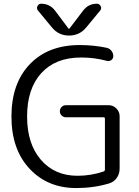

<svg xmlns="http://www.w3.org/2000/svg" viewBox="-20 -999 727 1007"><path d="M397.5 -762.7Q472.7 -762.7 541 -748Q555.7 -744.1 564.9 -731.9Q574.2 -719.7 574.2 -705.1Q574.2 -691.4 564 -684.1Q553.7 -676.8 541 -679.7Q474.6 -697.3 410.2 -697.3Q407.2 -697.3 404.3 -697.3Q271.5 -697.3 196.8 -615.7Q122.1 -534.2 122.1 -387.7Q122.1 -245.1 194.3 -161.1Q266.6 -77.1 386.7 -77.1Q457 -77.1 523.4 -99.6Q530.3 -102.5 530.3 -109.4V-377Q530.3 -383.8 523.4 -383.8H326.2Q312.5 -383.8 303.2 -393.1Q293.9 -402.3 293.9 -415.5Q293.9 -428.7 303.2 -438Q312.5 -447.3 326.2 -447.3H549.8Q573.2 -447.3 590.3 -430.2Q607.4 -413.1 607.4 -389.6V-114.3Q607.4 -87.9 592.8 -66.4Q578.1 -44.9 552.7 -37.1Q471.7 -12.7 379.9 -12.7Q229.5 -12.7 134.8 -114.3Q40 -215.8 40 -387.7Q40 -561.5 136.2 -662.1Q232.4 -762.7 397.5 -762.7ZM416 -943.4Q443.4 -979.5 488.3 -979.5Q502 -979.5 507.8 -966.8Q510.7 -961.9 510.7 -957Q510.7 -950.2 505.9 -944.3L432.6 -855.5Q397.5 -812.5 342.3 -812.5Q287.1 -812.5 252 -855.5L178.7 -944.3Q173.8 -950.2 173.8 -958Q173.8 -961.9 176.8 -966.8Q182.6 -979.5 195.3 -979.5Q241.2 -979.5 268.6 -943.4L339.8 -848.6Q340.8 -847.7 341.8 -847.7Q342.8 -847.7 343.8 -848.6Z"/></svg>

Font: Gen Jyuu Gothic Normal
Style: Regular
Weight: 300
Designer: [Source Han Sans]
Ryoko NISHIZUKA  (kana & ideographs); Paul D. Hunt (Latin, Greek & Cyrillic); Wenlong ZHANG  (bopomofo
Version: Version 1.002.20150607